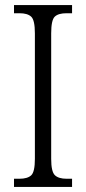

<svg xmlns="http://www.w3.org/2000/svg" viewBox="-20 -734 338 754"><path d="M35 0V-32H56Q88 -32 102.5 -45.5Q117 -59 117 -110V-603Q117 -655 102.5 -668.5Q88 -682 57 -682H35V-714H263V-682H241Q209 -682 195 -668.5Q181 -655 181 -603V-110Q181 -60 195.5 -46Q210 -32 242 -32H263V0Z"/></svg>

Font: Noto Serif Condensed Light
Style: Regular
Weight: 300
Width: 3
Designer: Monotype Design Team
Foundry: Monotype Imaging Inc.
Version: Version 2.013